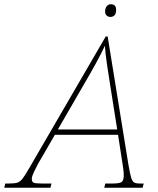

<svg xmlns="http://www.w3.org/2000/svg" viewBox="-81 -886 745 906"><path d="M-61 0 -56 -20H-39Q-13 -20 0.5 -24Q14 -28 26.5 -44.5Q39 -61 60 -98L418 -714H427L525 -109Q532 -68 537.5 -49Q543 -30 552 -25Q561 -20 579 -20H597L592 0H411L416 -20H449Q484 -20 493.5 -27.5Q503 -35 503 -60Q503 -71 501 -87Q499 -103 498 -108L476 -250H178L98 -112Q88 -93 78.5 -73Q69 -53 69 -42Q69 -27 79 -23.5Q89 -20 120 -20H162L157 0ZM318 -493 192 -275H472L439 -484Q432 -528 424 -581Q416 -634 414 -670Q397 -634 372 -588Q347 -542 318 -493ZM440 -806Q430 -806 422.5 -812.5Q415 -819 415 -832Q415 -847 422.5 -856.5Q430 -866 442 -866Q467 -866 467 -839Q467 -821 459 -813.5Q451 -806 440 -806Z"/></svg>

Font: Noto Serif Thin
Style: Italic
Weight: 100
Italic angle: -12°
Designer: Monotype Design Team
Foundry: Monotype Imaging Inc.
Version: Version 2.014; ttfautohint (v1.8.4.7-5d5b)